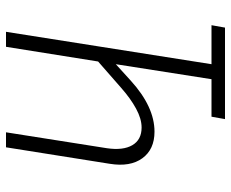

<svg xmlns="http://www.w3.org/2000/svg" viewBox="-85 -685 770 640"><g transform="rotate(90 300.0 -365.0)"><path d="M86 0 194 -685H64L72 -730H377L369 -685H244L194 -366L249 -416Q336 -495 419 -495Q478 -495 507.5 -454.5Q537 -414 526 -346L471 0H421L474 -336Q482 -390 464 -421Q446 -452 405 -452Q376 -452 342 -433.5Q308 -415 273 -384L185 -307L136 0Z"/></g></svg>

Font: JetBrains Mono Thin
Style: Italic
Weight: 100
Italic angle: -9°
Monospace: yes
Designer: Philipp Nurullin, Konstantin Bulenkov
Foundry: JetBrains
Version: Version 2.305; ttfautohint (v1.8.4.7-5d5b)